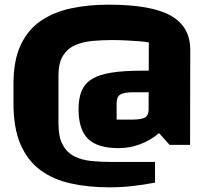

<svg xmlns="http://www.w3.org/2000/svg" viewBox="-20 -615 882 815"><path d="M611.8 -435Q595.8 -438 569.7 -440Q543.5 -442 514.1 -443.5Q484.6 -445 457 -445Q414.8 -445 373.8 -441.4Q332.9 -437.8 300 -423.7Q267.1 -409.6 247.6 -379Q228.2 -348.4 228.2 -294.8V-90.8Q228.2 -32.8 246.6 0.3Q264.9 33.4 296.4 48.9Q327.9 64.4 367.5 68.4Q407.1 72.4 448.8 72.4H638V160.2Q588.2 169.7 541.2 174.9Q494.2 180.2 444.6 180.2Q355 180.2 280.3 163.6Q205.6 147 151.2 106.8Q96.9 66.7 67 -2.5Q37.2 -71.6 37.2 -176.5V-259Q37.2 -358.6 67.8 -423.7Q98.3 -488.9 153 -526.3Q207.8 -563.7 281.2 -579.4Q354.7 -595.2 440.3 -595.2Q622.3 -595.2 704.9 -548.6Q787.6 -501.9 787.6 -403.6L786.8 0H699.8L655.3 -50Q618.5 -19 574.6 -2.6Q530.8 13.8 483.1 13.8Q394.3 13.8 353.8 -25.6Q313.4 -65.1 313.4 -151.4Q313.4 -198.1 326.8 -229.6Q340.2 -261.1 370.9 -279.9Q401.5 -298.6 453.8 -306.8Q506.1 -315 584.4 -315H640.8V-223.4H547Q506 -223.4 490.6 -213.6Q475.1 -203.9 475.1 -177.5V-107.3H539.2Q580.1 -107.3 595.4 -116.2Q610.8 -125.2 610.8 -150.1Z"/></svg>

Font: Changa
Style: Regular
Weight: 400
Designer: Eduardo Rodriguez Tunni
Foundry: Eduardo Rodriguez Tunni
Version: Version 3.003